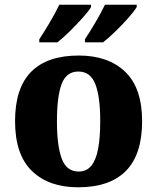

<svg xmlns="http://www.w3.org/2000/svg" viewBox="-20 -786 668 816"><path d="M312 10Q187 10 115.5 -59.5Q44 -129 44 -271Q44 -412 112.5 -481Q181 -550 315 -550Q440 -550 512 -481Q584 -412 584 -271Q584 -129 515 -59.5Q446 10 312 10ZM314 -57Q348 -57 368 -81.5Q388 -106 397 -153.5Q406 -201 406 -271Q406 -376 385 -429Q364 -482 313 -482Q262 -482 242 -429Q222 -376 222 -271Q222 -166 242.5 -111.5Q263 -57 314 -57ZM341 -619Q362 -651 386 -691.5Q410 -732 426 -766H561V-756Q551 -739 525.5 -710Q500 -681 470.5 -652.5Q441 -624 418 -606H341ZM147 -619Q168 -651 192 -691.5Q216 -732 232 -766H367V-756Q357 -739 331 -710Q305 -681 276 -652.5Q247 -624 224 -606H147Z"/></svg>

Font: Noto Serif Bengali ExtraBold
Style: Regular
Weight: 800
Designer: Juan Bruce, Universal Thirst, Indian Type Foundry and the Monotype Design Team.
Foundry: Monotype Imaging Inc.
Version: Version 2.003